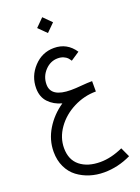

<svg xmlns="http://www.w3.org/2000/svg" viewBox="-199 -865 928 1274"><g transform="rotate(-20 265.0 -228.0)"><path d="M214.8 -726.1 271 -782.2 327.1 -726.1 271 -670.4ZM286.1 -262.7Q318.4 -262.7 360.8 -266.6Q404.3 -270.5 437 -270.5V-197.3Q354 -197.3 278.3 -158.9Q202.6 -120.6 156.2 -55.2Q109.9 10.3 109.9 84Q109.9 167 163.8 210Q217.8 252.9 306.6 252.9Q382.3 252.9 466.3 214.8L497.1 281.7Q404.3 326.2 306.6 326.2Q253.9 326.2 206.5 311.3Q159.2 296.4 120.6 267.6Q82 238.8 59.3 191.4Q36.6 144 36.6 84Q36.6 0 81.8 -74.5Q127 -148.9 201.2 -199.2Q144 -214.4 107.9 -252.7Q71.8 -291 71.8 -352.5Q71.8 -437.5 130.6 -500.7Q189.5 -564 273.4 -564Q365.7 -564 418.5 -484.9L356.9 -443.8Q347.2 -458.5 339.4 -466.8Q331.5 -475.1 314.2 -482.9Q296.9 -490.7 273.4 -490.7Q221.7 -490.7 183.3 -449.7Q145 -408.7 145 -352.5Q145 -262.7 286.1 -262.7Z"/></g></svg>

Font: AzarMehrMonospaced
Style: SerifBold
Weight: 1
Designer: Amin Abedi
Version: Version 1.00